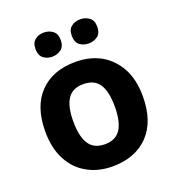

<svg xmlns="http://www.w3.org/2000/svg" viewBox="-137 -861 894 979"><g transform="rotate(-20 309.5 -371.0)"><path d="M574.2 -273.9Q574.2 -138.2 502.9 -64Q431.2 9.8 308.1 9.8Q231 9.8 172.4 -23.4Q112.8 -55.7 79.1 -119.6Q44.9 -183.1 44.9 -273.9Q44.9 -410.6 116.2 -483.4Q186.5 -556.2 311 -556.2Q387.2 -556.2 447.3 -523.4Q505.9 -489.7 540 -427.7Q574.2 -365.2 574.2 -273.9ZM196.8 -273.9Q196.8 -192.9 223.6 -151.4Q250 -109.9 310.1 -109.9Q369.1 -109.9 395.5 -151.4Q421.9 -193.4 421.9 -273.9Q421.9 -355.5 395.5 -395.5Q369.1 -436 309.1 -436Q250 -436 223.6 -395.5Q196.8 -355.5 196.8 -273.9ZM142.1 -686Q142.1 -722.2 162.1 -736.3Q180.7 -752 210 -752Q238.3 -752 258.3 -736.3Q278.8 -721.7 278.8 -686Q278.8 -652.8 258.3 -636.7Q237.3 -621.1 210 -621.1Q182.1 -621.1 162.1 -636.7Q142.1 -652.8 142.1 -686ZM338.9 -686Q338.9 -721.7 358.9 -736.3Q377.9 -752 407.7 -752Q436 -752 456.1 -736.3Q477.1 -721.7 477.1 -686Q477.1 -652.8 456.5 -636.7Q435.5 -621.1 407.7 -621.1Q378.9 -621.1 358.9 -636.7Q338.9 -652.8 338.9 -686Z"/></g></svg>

Font: Droid Sans Thai
Style: Bold
Weight: 700
Designer: Steve Matteson
Foundry: Ascender Corporation
Version: Version 1.00